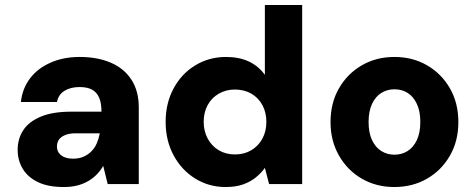

<svg xmlns="http://www.w3.org/2000/svg" viewBox="-20 -740 1913 772"><path d="M236 12Q173 12 132 -8Q91 -28 71 -62Q51 -96 51 -137Q51 -182 73.5 -216.5Q96 -251 144 -271Q192 -291 266 -291H388Q388 -325 379 -346.5Q370 -368 351 -379Q332 -390 300 -390Q264 -390 239.5 -375Q215 -360 209 -330H64Q70 -384 100.5 -424.5Q131 -465 183 -488Q235 -511 300 -511Q372 -511 425.5 -488Q479 -465 508.5 -419.5Q538 -374 538 -308V0H413L395 -73Q384 -54 369 -38.5Q354 -23 334 -11.5Q314 0 290 6Q266 12 236 12ZM274 -102Q298 -102 316 -110Q334 -118 347.5 -131.5Q361 -145 369 -163.5Q377 -182 381 -203V-204H284Q259 -204 242 -197Q225 -190 217 -178.5Q209 -167 209 -151Q209 -135 217.5 -124Q226 -113 240.5 -107.5Q255 -102 274 -102Z M887 12Q820 12 765 -22Q710 -56 678 -115.5Q646 -175 646 -250Q646 -325 678 -384.5Q710 -444 765.5 -477.5Q821 -511 889 -511Q942 -511 981 -492.5Q1020 -474 1045 -439V-720H1195V0H1062L1045 -65Q1030 -44 1008.5 -26.5Q987 -9 957.5 1.5Q928 12 887 12ZM925 -119Q962 -119 990.5 -136Q1019 -153 1035 -182.5Q1051 -212 1051 -250Q1051 -288 1035 -317.5Q1019 -347 990.5 -363.5Q962 -380 924 -380Q889 -380 860 -363.5Q831 -347 815 -317.5Q799 -288 799 -250Q799 -213 815 -183Q831 -153 859.5 -136Q888 -119 925 -119Z M1565 12Q1493 12 1435 -21.5Q1377 -55 1343 -114.5Q1309 -174 1309 -249Q1309 -326 1343 -385Q1377 -444 1435 -477.5Q1493 -511 1566 -511Q1639 -511 1697 -477.5Q1755 -444 1789 -385Q1823 -326 1823 -249Q1823 -173 1789 -114Q1755 -55 1697 -21.5Q1639 12 1565 12ZM1566 -118Q1595 -118 1618.5 -132.5Q1642 -147 1656 -176.5Q1670 -206 1670 -250Q1670 -293 1656 -322.5Q1642 -352 1619 -366.5Q1596 -381 1566 -381Q1537 -381 1513.5 -366.5Q1490 -352 1476 -322.5Q1462 -293 1462 -249Q1462 -206 1476 -176.5Q1490 -147 1513.5 -132.5Q1537 -118 1566 -118Z"/></svg>

Font: DM Sans 20pt Black
Style: Regular
Weight: 900
Version: Version 4.004;gftools[0.9.30]